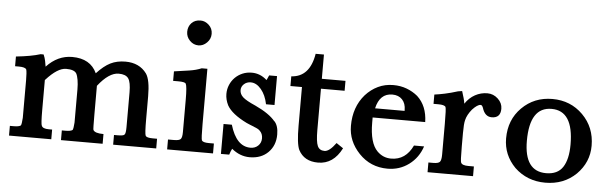

<svg xmlns="http://www.w3.org/2000/svg" viewBox="-44 -795 3022 946"><g transform="rotate(5 1466.5 -322.0)"><path d="M158 -413Q165 -397 168 -382Q171 -367 173 -354Q228 -413 300 -413Q390 -413 422 -343Q457 -381 489 -397Q521 -413 563 -413Q632 -413 668 -364Q689 -334 689 -252V-141Q689 -66 694 -58Q699 -48 730 -48H751V0H538V-48H556Q586 -48 590 -55Q596 -61 596 -92V-264Q596 -314 583 -332.5Q570 -351 535 -351Q487 -351 433 -282V-141Q433 -67 435 -64Q443 -48 486 -48V0H280V-48H298Q324 -48 333 -55Q335 -59 336.5 -68Q338 -77 339 -92V-243Q339 -250 339 -256Q339 -282 335.5 -302.5Q332 -323 326 -334Q315 -352 275 -352Q233 -352 177 -290L175 -288V-141Q175 -69 180 -62Q186 -48 215 -48H232V0H23V-48H42Q68 -48 77 -55Q81 -62 83 -93V-252Q83 -266 83 -278Q83 -296 82 -311.5Q81 -327 79 -332Q73 -343 42 -343H23V-391Q99 -399 143 -413Z M853 -586Q853 -612 869.5 -629.5Q886 -647 914 -647Q937 -647 955.5 -629.5Q974 -612 974 -586Q974 -561 955.5 -542.5Q937 -524 914 -524Q889 -524 871 -542.5Q853 -561 853 -586ZM968 -140Q968 -67 972 -59Q978 -49 1007 -49H1032V0H805V-49H834Q860 -49 867.5 -57Q875 -65 875 -92V-251Q875 -318 868 -331Q863 -339 831 -339H805V-386Q848 -392 881 -397Q914 -402 940 -413H968Z M1071 -149H1112Q1143 -44 1213 -44Q1236 -44 1251 -58.5Q1266 -73 1266 -95Q1266 -118 1251 -132Q1244 -140 1222 -148H1223Q1211 -153 1201.5 -156.5Q1192 -160 1184 -164Q1109 -201 1086 -242Q1072 -270 1072 -298Q1072 -322 1081 -343Q1090 -364 1105.5 -379.5Q1121 -395 1142 -404Q1163 -413 1188 -413Q1230 -413 1263 -383Q1266 -388 1268 -393.5Q1270 -399 1274 -407H1313V-264H1271Q1262 -309 1238.5 -337Q1215 -365 1187 -365Q1167 -365 1153.5 -352.5Q1140 -340 1140 -323Q1140 -303 1156.5 -288Q1173 -273 1219 -253Q1290 -220 1319 -184L1318 -186Q1339 -165 1339 -120Q1339 -66 1304.5 -31.5Q1270 3 1213 3Q1165 3 1124 -31Q1117 -18 1112 -1H1071Z M1534 -364V-159Q1534 -102 1543.5 -81Q1553 -60 1578 -60Q1602 -60 1634 -104L1668 -81Q1627 0 1551 0Q1482 0 1454 -54Q1440 -84 1440 -173V-364H1383V-412Q1474 -417 1493 -533H1534V-413H1651V-364Z M1800 -245V-220Q1800 -119 1839 -80Q1868 -51 1908 -51Q1980 -51 2015 -125H2065Q2046 -68 2000 -34Q1954 0 1895 0Q1810 0 1753 -60Q1697 -119 1697 -195Q1697 -288 1751 -350Q1778 -380 1812.5 -396.5Q1847 -413 1888 -413Q1924 -413 1954.5 -401.5Q1985 -390 2009 -370Q2058 -325 2060 -245ZM1954 -291V-295Q1954 -328 1936 -347Q1918 -366 1887 -366Q1825 -366 1808 -291Z M2228 -413Q2234 -394 2238 -380Q2242 -366 2244 -352Q2264 -382 2292.5 -397.5Q2321 -413 2353 -413Q2383 -413 2405.5 -392Q2428 -371 2428 -343Q2428 -297 2384 -297Q2350 -297 2337 -340Q2332 -353 2325 -353Q2309 -353 2284 -326Q2261 -298 2255 -272Q2250 -254 2250 -207V-141Q2250 -66 2254 -61Q2260 -48 2291 -48H2318V0H2093V-48H2117Q2142 -48 2149.5 -56.5Q2157 -65 2157 -93V-245Q2157 -320 2153 -328Q2147 -338 2117 -338H2093V-384Q2116 -387 2144.5 -393Q2173 -399 2208 -410Z M2464 -200Q2464 -292 2524 -352Q2585 -413 2675 -413Q2765 -413 2826 -352Q2887 -291 2887 -200Q2887 -118 2827 -58Q2766 1 2675 1Q2585 1 2523 -58Q2464 -118 2464 -200ZM2567 -197Q2567 -46 2675 -46Q2732 -46 2757.5 -85Q2783 -124 2783 -197Q2783 -364 2675 -364Q2567 -364 2567 -197Z"/></g></svg>

Font: New Athena Unicode
Style: Bold
Weight: 700
Designer: J. Rusten 1997; rev. by R. Hancock 2001, 2002, rev. by D. Mastronarde 2002-2021
Foundry: Society for Classical Studies (formerly American Philological Association)
Version: Version 5.008